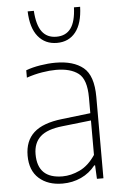

<svg xmlns="http://www.w3.org/2000/svg" viewBox="-56 -834 569 882"><g transform="rotate(-5 229.0 -393.0)"><path d="M197 8Q129.5 8 88.5 -28.5Q47.5 -65 47.5 -133.5Q47.5 -201.5 89.2 -239.5Q131 -277.5 219.5 -287.5L351.5 -303V-375.5Q351.5 -458.5 315 -486.8Q278.5 -515 211.5 -515Q183 -515 147.5 -509.2Q112 -503.5 75.5 -491V-525Q104.5 -536 141.8 -542Q179 -548 212 -548Q294.5 -548 340 -510.8Q385.5 -473.5 385.5 -375V0H355.5L352.5 -62.5H348.5Q322 -28.5 282.5 -10.2Q243 8 197 8ZM84.5 -137Q84.5 -25 199.5 -25Q238.5 -25 279 -44Q319.5 -63 351.5 -110.5V-269.5L218.5 -254.5Q148 -247 116.2 -217.8Q84.5 -188.5 84.5 -137ZM227.5 -638Q173 -638 140.5 -677.8Q108 -717.5 105.5 -794H134Q138 -728.5 161 -697.5Q184 -666.5 227.5 -666.5Q271 -666.5 293.8 -697.5Q316.5 -728.5 319 -794H347.5Q345 -717 313.5 -677.5Q282 -638 227.5 -638Z"/></g></svg>

Font: Encode Sans SmCnd Th
Style: Regular
Weight: 100
Width: 4
Designer: Multiple Designers
Foundry: Impallari Type
Version: Version 3.002; ttfautohint (v1.8.3) -l 8 -r 50 -G 200 -x 14 